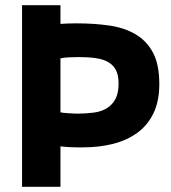

<svg xmlns="http://www.w3.org/2000/svg" viewBox="-20 -720 660 740"><path d="M65 -700H213V-628Q228 -629 243.5 -629.5Q259 -630 275 -630Q344 -630 402 -621.5Q460 -613 503 -587.5Q546 -562 570 -516.5Q594 -471 594 -396Q594 -330 571.5 -283.5Q549 -237 509 -208Q469 -179 415.5 -165.5Q362 -152 299 -152Q294 -152 282 -152Q270 -152 256.5 -152.5Q243 -153 231 -154Q219 -155 213 -156V0H65ZM213 -287Q217 -286 226 -285Q235 -284 245 -283.5Q255 -283 263.5 -282.5Q272 -282 277 -282Q312 -282 341.5 -286Q371 -290 392 -303Q413 -316 425 -338.5Q437 -361 437 -399Q437 -431 426.5 -450.5Q416 -470 396.5 -481Q377 -492 348.5 -496Q320 -500 285 -500Q264 -500 244.5 -499Q225 -498 213 -495Z"/></svg>

Font: PT Sans Caption
Style: Bold
Weight: 700
Designer: A.Korolkova, O.Umpeleva, V.Yefimov
Foundry: ParaType Ltd
Version: Version 2.003W OFL